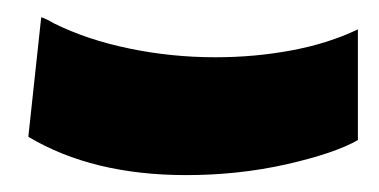

<svg xmlns="http://www.w3.org/2000/svg" viewBox="-20 -424 444 225"><path d="M198.2 -218.8Q88.4 -218.8 13.2 -263.7L28.3 -403.8Q31.7 -402.8 36.4 -400.4Q41 -397.9 43.5 -396.5Q82 -377.4 131.3 -367.2Q180.7 -356.9 232.4 -356.9Q278.8 -356.9 321.8 -365Q364.7 -373 399.4 -389.6V-259.8Q371.6 -244.1 315.4 -231.4Q259.3 -218.8 198.2 -218.8Z"/></svg>

Font: Mardoto Black
Style: Regular
Weight: 900
Designer: Christian Robertson, Vahan Hovhannisyan
Foundry: Google
Version: Version 1.000